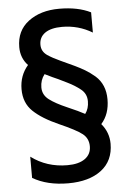

<svg xmlns="http://www.w3.org/2000/svg" viewBox="-59 -723 655 965"><g transform="rotate(-5 268.5 -241.0)"><path d="M437 -84Q475 -39 475 18Q475 104 413.5 151Q352 198 246 198Q140 198 67 155V48Q146 107 250 107Q307 107 338.5 84.5Q370 62 370 22Q370 -18 340 -41.5Q310 -65 226 -102Q142 -139 97.5 -181.5Q53 -224 53 -293Q53 -362 96 -412Q60 -450 60 -505Q60 -588 121 -634Q182 -680 276.5 -680Q371 -680 435 -648V-546Q365 -588 283 -588Q227 -588 197 -567Q167 -546 167 -508Q167 -474 196 -454Q221 -437 260.5 -419Q300 -401 328.5 -387.5Q357 -374 380.5 -360Q404 -346 430 -324Q479 -280 479 -205.5Q479 -131 437 -84ZM361 -142Q380 -167 380 -204.5Q380 -242 351.5 -265Q323 -288 286 -306Q249 -324 241 -328Q217 -338 175 -359Q153 -331 153 -293.5Q153 -256 184.5 -232Q216 -208 274 -183Q332 -158 361 -142Z"/></g></svg>

Font: Hind Kochi Medium
Style: Regular
Weight: 500
Designer: Dhruvi Tolia
Foundry: Indian Type Foundry
Version: Version 0.702;PS 1.0;hotconv 1.0.81;makeotf.lib2.5.63406